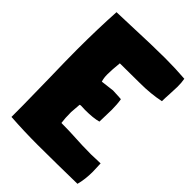

<svg xmlns="http://www.w3.org/2000/svg" viewBox="-208 -798 897 897"><g transform="rotate(45 240.5 -349.0)"><path d="M469 2Q425 2 339 4L208 5Q119 5 30 -1Q31 -33 27 -250Q24 -373 24 -439Q24 -576 31 -694L119 -697Q267 -703 345 -703Q412 -703 475 -698Q479 -677 479 -649Q479 -634 477 -600Q475 -568 475 -550Q415 -537 341 -537L211 -536Q206 -489 206 -458Q206 -434 212 -416L278 -424Q292 -424 320 -422L333 -421Q338 -391 338 -356L336 -276Q304 -267 250 -267L224 -268Q217 -268 215 -266L211 -214Q211 -173 215 -146Q267 -146 316 -143Q333 -142 358 -141Q383 -140 417 -140L478 -142Q480 -96 480 -89Q480 -38 469 2Z"/></g></svg>

Font: Londrina Solid Black
Style: Regular
Weight: 900
Designer: Marcelo Magalhaes
Foundry: Marcelo Magalhães
Version: Version 1.002